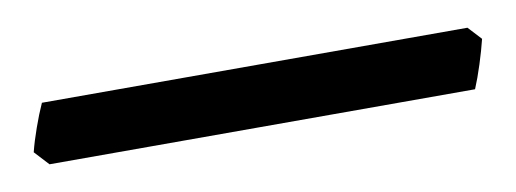

<svg xmlns="http://www.w3.org/2000/svg" viewBox="-37 5 468 174"><g transform="rotate(-10 197.0 92.0)"><path d="M405.8 76.2Q403.3 86.4 399.4 98.6Q395.5 110.8 391.6 120.1H0L-12.2 106.9Q-9.8 97.2 -5.6 85.4Q-1.5 73.7 2.9 64H394.5Z"/></g></svg>

Font: Gentium Plus Phon
Style: Regular
Weight: 400
Designer: J. Victor Gaultney, Annie Olsen, Iska Routamaa, Becca Hirsbrunner
Foundry: SIL International
Version: Version 5.000